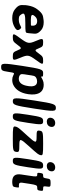

<svg xmlns="http://www.w3.org/2000/svg" viewBox="1155 -1945 993 3343"><g transform="rotate(90 1651.5 -273.5)"><path d="M488 -124C461 -159 460 -147 401 -120C378 -110 352 -104 323 -104C314 -104 305 -105 296 -106C276 -110 257 -104 228 -152C196 -203 227 -218 381 -218C534 -218 549 -221 553 -248L558 -278C561 -298 563 -316 563 -334C564 -381 588 -423 502 -496C470 -523 424 -538 365 -538C346 -538 328 -536 311 -533C265 -524 222 -534 140 -424C108 -381 86 -328 76 -265L73 -246C70 -228 68 -211 69 -195C71 -150 50 -107 146 -34C183 -6 232 10 295 10C344 10 387 0 423 -16C517 -59 514 -89 488 -124ZM426 -326V-320C425 -315 416 -314 327 -314C238 -314 214 -333 270 -391C289 -411 314 -424 347 -424C408 -424 435 -387 426 -326Z M822 -450C793 -521 783 -528 715 -528C646 -528 644 -516 694 -399C744 -282 740 -258 650 -135C559 -12 557 0 626 0C695 0 707 -8 762 -83C817 -158 825 -158 856 -83C887 -8 897 0 966 0C1034 0 1036 -12 984 -135C932 -258 936 -282 1022 -399C1108 -516 1110 -528 1042 -528C973 -528 961 -521 910 -450C858 -378 850 -378 822 -450Z M1314 -503C1315 -526 1309 -528 1250 -528C1190 -528 1178 -494 1127 -163C1076 169 1077 203 1142 203C1206 203 1214 192 1231 79C1249 -35 1247 -32 1298 -6C1317 4 1341 10 1371 10C1404 10 1436 3 1463 -11C1545 -52 1600 -141 1618 -259L1620 -270C1626 -310 1627 -347 1623 -380C1613 -469 1566 -538 1455 -538C1423 -538 1397 -532 1373 -521C1312 -493 1312 -479 1314 -503ZM1352 -104C1328 -104 1310 -109 1295 -118C1259 -142 1269 -166 1284 -265C1299 -363 1297 -387 1340 -410C1356 -418 1376 -423 1400 -423C1479 -423 1491 -349 1479 -270L1477 -259C1465 -180 1431 -104 1352 -104Z M1871 -375C1924 -716 1923 -750 1859 -750C1794 -750 1783 -716 1730 -375C1677 -34 1678 0 1743 0C1807 0 1818 -34 1871 -375Z M2119 -264C2156 -504 2154 -528 2090 -528C2025 -528 2015 -504 1978 -264C1941 -24 1943 0 2008 0C2072 0 2082 -24 2119 -264ZM2099 -592C2146 -592 2182 -619 2189 -665C2196 -711 2168 -738 2121 -738C2075 -738 2038 -709 2031 -665C2024 -619 2053 -592 2099 -592Z M2525 -280C2661 -430 2676 -449 2682 -487C2688 -524 2670 -528 2477 -528C2284 -528 2264 -523 2256 -471C2248 -419 2258 -414 2368 -414C2478 -414 2476 -399 2340 -250C2203 -101 2189 -82 2183 -43C2177 -4 2196 0 2396 0C2595 0 2616 -5 2624 -57C2632 -109 2621 -114 2504 -114C2386 -114 2388 -129 2525 -280Z M2892 -264C2929 -504 2927 -528 2863 -528C2798 -528 2788 -504 2751 -264C2714 -24 2716 0 2781 0C2845 0 2855 -24 2892 -264ZM2872 -592C2919 -592 2955 -619 2962 -665C2969 -711 2941 -738 2894 -738C2848 -738 2811 -709 2804 -665C2797 -619 2826 -592 2872 -592Z M3144 10C3161 10 3177 9 3191 6C3229 0 3233 -8 3241 -57C3248 -105 3247 -108 3229 -107C3222 -106 3214 -106 3206 -106C3167 -106 3155 -122 3161 -161L3181 -293C3200 -413 3206 -425 3247 -425C3288 -425 3293 -430 3300 -477C3307 -523 3304 -528 3263 -528C3222 -528 3219 -534 3228 -593C3237 -652 3232 -658 3168 -658C3103 -658 3096 -652 3087 -593C3078 -534 3073 -528 3039 -528C3004 -528 2999 -523 2992 -477C2985 -430 2988 -425 3023 -425C3057 -425 3059 -412 3039 -286L3018 -146C3002 -43 3042 10 3144 10Z"/></g></svg>

Font: Asimov Print
Style: AIt
Weight: 500
Designer: Google
Version: Version 2.000980: 2014